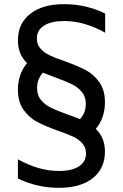

<svg xmlns="http://www.w3.org/2000/svg" viewBox="-20 -728 590 922"><path d="M157 -543Q157 -514 174.5 -494.5Q192 -475 218 -462.5Q244 -450 291 -434Q352 -412 390.5 -392Q429 -372 456.5 -334Q484 -296 484 -237Q484 -162 440 -109Q484 -67 484 0Q484 81 425.5 127.5Q367 174 263 174Q211 174 160.5 162.5Q110 151 66 129V37Q166 93 263 93Q325 93 359 71Q393 49 393 9Q393 -20 375.5 -39.5Q358 -59 332 -71.5Q306 -84 259 -100Q198 -122 159.5 -142Q121 -162 93.5 -200Q66 -238 66 -297Q66 -372 110 -425Q66 -467 66 -534Q66 -615 125 -661.5Q184 -708 288 -708Q393 -708 485 -663V-571Q385 -627 288 -627Q226 -627 191.5 -605Q157 -583 157 -543ZM246 -356Q226 -363 186 -379Q158 -348 158 -305Q158 -270 177.5 -247Q197 -224 226 -210Q255 -196 305 -178Q345 -164 364 -156Q392 -186 392 -229Q392 -264 372.5 -287Q353 -310 324.5 -324Q296 -338 246 -356Z"/></svg>

Font: AmikoRegular
Style: Regular
Weight: 400
Designer: Pablo Impallari, Rodrigo Fuenzalida, Andres Torresi
Foundry: Impallari Type
Version: Version 1.000; ttfautohint (v1.3)